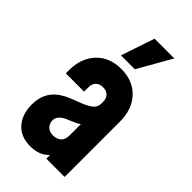

<svg xmlns="http://www.w3.org/2000/svg" viewBox="-244 -848 928 928"><g transform="rotate(45 220.0 -383.5)"><path d="M359 -780 261 -608H166L224 -780ZM389 -378V0H264V-25Q229 13 167 13Q101 13 65 -28Q29 -69 29 -136Q29 -230 110 -274Q131 -286 176.5 -302.5Q222 -319 243 -335Q264 -351 264 -378V-388Q264 -411 251 -424.5Q238 -438 214 -438Q190 -438 177 -424.5Q164 -411 164 -388V-358H39V-378Q39 -462 86.5 -512.5Q134 -563 214 -563Q294 -563 341.5 -512.5Q389 -462 389 -378ZM208 -102Q232 -102 248 -115.5Q264 -129 264 -159V-236Q253 -227 225 -215.5Q197 -204 193 -202Q154 -182 154 -152Q154 -131 168 -116.5Q182 -102 208 -102Z"/></g></svg>

Font: Mohave Bold
Style: Regular
Weight: 700
Designer: Gumpita Rahayu
Foundry: Tokotype
Version: Version 2.002;PS 002.002;hotconv 1.0.88;makeotf.lib2.5.64775